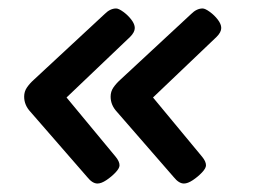

<svg xmlns="http://www.w3.org/2000/svg" viewBox="-20 -484 604 453"><path d="M210 -51Q198 -51 186 -66L52 -220Q37 -236 37 -256Q37 -268 43.5 -277.5Q50 -287 60 -296L227 -451Q240 -464 254 -464Q260 -464 271 -456Q282 -448 290 -437.5Q298 -427 298 -418Q298 -408 287 -397L137 -254L253 -114Q262 -103 262 -94Q262 -87 252.5 -77Q243 -67 231 -59Q219 -51 210 -51ZM414 -51Q402 -51 390 -66L256 -220Q241 -236 241 -256Q241 -268 247.5 -277.5Q254 -287 264 -296L431 -451Q444 -464 458 -464Q464 -464 475 -456Q486 -448 494 -437.5Q502 -427 502 -418Q502 -408 491 -397L341 -254L457 -114Q466 -103 466 -94Q466 -87 456.5 -77Q447 -67 435 -59Q423 -51 414 -51Z"/></svg>

Font: Asap Expanded Expanded SemiBold
Style: Italic
Weight: 600
Width: 7
Italic angle: -6°
Designer: Pablo Cosgaya
Foundry: Omnibus-Type
Version: Version 3.001; ttfautohint (v1.8.4.7-5d5b)